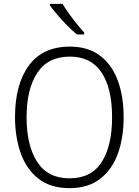

<svg xmlns="http://www.w3.org/2000/svg" viewBox="-20 -1033 721 997"><path d="M622 -424Q622 -318 592 -235Q562 -152 499.5 -104Q437 -56 341 -56Q243 -56 180.5 -104.5Q118 -153 88 -236.5Q58 -320 58 -425Q58 -595 130 -693Q202 -791 343 -791Q436 -791 498 -745Q560 -699 591 -616.5Q622 -534 622 -424ZM118 -424Q118 -278 173 -192.5Q228 -107 341 -107Q454 -107 508 -191.5Q562 -276 562 -424Q562 -575 507 -657Q452 -739 343 -739Q229 -739 173.5 -654.5Q118 -570 118 -424ZM305 -1013Q318 -990 337.5 -963Q357 -936 378 -910Q399 -884 417 -864V-854H379Q356 -873 329 -900.5Q302 -928 278 -956Q254 -984 239 -1005V-1013Z"/></svg>

Font: Noto Sans Malayalam UI SemiCondensed Light
Style: Regular
Weight: 300
Width: 4
Designer: Jelle Bosma - Monotype Design Team
Foundry: Monotype Imaging Inc.
Version: Version 2.104; ttfautohint (v1.8.4.7-5d5b)